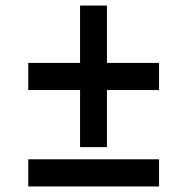

<svg xmlns="http://www.w3.org/2000/svg" viewBox="-20 -673 676 693"><path d="M269 -142V-348H82V-446H269V-653H366V-446H554V-348H366V-142ZM82 0V-98H554V0Z"/></svg>

Font: Archivo Variable SemiBold
Style: Regular
Weight: 600
Designer: Hector Gatti
Foundry: Omnibus-Type
Version: Version 2.001